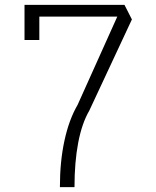

<svg xmlns="http://www.w3.org/2000/svg" viewBox="-20 -764 639 784"><path d="M80.1 -744.1H488.3L518.6 -684.6L344.7 -312.5Q314.5 -260.7 299.3 -181.2Q284.2 -101.6 284.2 0H224.6Q224.6 -104.5 243.2 -189.9Q261.7 -275.4 296.9 -335.9L459 -696.3H140.6V-600.6H80.1Z"/></svg>

Font: Lohit Tamil
Style: Regular
Weight: 400
Version: 2.91.1